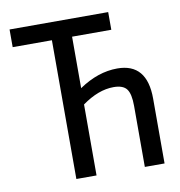

<svg xmlns="http://www.w3.org/2000/svg" viewBox="-78 -762 780 834"><g transform="rotate(-10 311.5 -345.0)"><path d="M450 -442Q581 -442 581 -286V0H494V-269Q494 -322 478 -343.5Q462 -365 420 -365Q353 -365 281 -313V0H192V-612H19V-690H454V-612H281V-385Q365 -442 450 -442Z"/></g></svg>

Font: exo2condensed_r
Style: Regular
Weight: 400
Width: 3
Designer: Natanael Gama
Version: Version 1.001;PS 001.001;hotconv 1.0.70;makeotf.lib2.5.58329